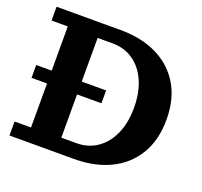

<svg xmlns="http://www.w3.org/2000/svg" viewBox="-119 -818 1006 955"><g transform="rotate(20 384.0 -341.0)"><path d="M269 0V-78H348Q411 -78 458 -110.5Q505 -143 531.5 -202Q558 -261 558 -341Q558 -422 531.5 -481.5Q505 -541 458 -573.5Q411 -606 348 -606H269V-682H363Q474 -682 556 -642Q638 -602 684 -526Q730 -450 730 -341Q730 -232 684 -156Q638 -80 556 -40Q474 0 363 0ZM23 0V-74H110V-609H24V-682H269V0ZM28 -307V-375H398V-307Z"/></g></svg>

Font: Montagu Slab 144pt SemiBold
Style: Regular
Weight: 600
Version: Version 1.000